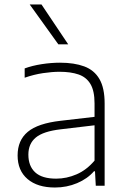

<svg xmlns="http://www.w3.org/2000/svg" viewBox="-20 -828 568 856"><path d="M225 8Q147 8 102.8 -29.8Q58.5 -67.5 58.5 -135Q58.5 -202.5 103.8 -240.2Q149 -278 250 -289.5L422.5 -309.5L423.5 -272L250.5 -251.5Q173 -242.5 139.8 -215Q106.5 -187.5 106.5 -138.5Q106.5 -87.5 137 -59.5Q167.5 -31.5 230.5 -31.5Q277 -31.5 321.5 -50.8Q366 -70 401.5 -112V-367Q401.5 -423 383.2 -453.5Q365 -484 330.2 -496Q295.5 -508 245.5 -508Q212.5 -508 172 -502Q131.5 -496 90 -481.5V-523Q124 -535.5 166.2 -542Q208.5 -548.5 247.5 -548.5Q311 -548.5 355.5 -532Q400 -515.5 423.2 -475.8Q446.5 -436 446.5 -366.5V0H407L403.5 -64.5H399Q370 -31 323.8 -11.5Q277.5 8 225 8ZM240 -630.5 112.5 -808H165L284 -630.5Z"/></svg>

Font: Encode Sans SemiExpanded ExtraLight
Style: Regular
Weight: 250
Width: 6
Designer: Multiple Designers
Foundry: Impallari Type
Version: Version 3.002